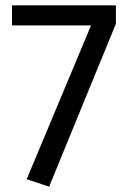

<svg xmlns="http://www.w3.org/2000/svg" viewBox="-20 -689 484 719"><path d="M414 -669H25V-594H321L80 -18L164 10L414 -600Z"/></svg>

Font: FiraGO Unicode
Style: Regular
Weight: 400
Designer: bBox Type
Foundry: bBox Type GmbH
Version: Version 1.001;PS 001.001;hotconv 1.0.88;makeotf.lib2.5.64775